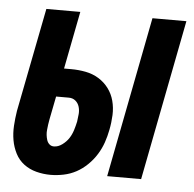

<svg xmlns="http://www.w3.org/2000/svg" viewBox="-44 -575 638 631"><g transform="rotate(5 275.0 -259.0)"><path d="M331 0 434 -530H546L443 0ZM145 12Q121 12 98 6Q75 0 57 -13.5Q39 -27 28.5 -47.5Q18 -68 14 -91Q10 -114 11.5 -138.5Q13 -163 17 -188L84 -530H196L159 -340H183Q207 -340 230.5 -335.5Q254 -331 273.5 -319Q293 -307 306.5 -289Q320 -271 326 -248.5Q332 -226 331 -201.5Q330 -177 325 -152Q321 -131 314 -110.5Q307 -90 295 -70.5Q283 -51 266 -34.5Q249 -18 229.5 -7.5Q210 3 188 7.5Q166 12 145 12ZM148 -82Q162 -82 175.5 -92Q189 -102 197 -114.5Q205 -127 209.5 -141.5Q214 -156 217 -170Q219 -183 220 -195.5Q221 -208 217.5 -219.5Q214 -231 205 -238.5Q196 -246 183 -246H141L126 -170Q124 -161 123 -152Q122 -143 121 -134.5Q120 -126 121 -117.5Q122 -109 124.5 -101Q127 -93 133 -87.5Q139 -82 148 -82Z"/></g></svg>

Font: Lode Term
Style: Bold Italic
Weight: 700
Italic angle: -11°
Monospace: yes
Designer: Belleve Invis
Foundry: Belleve Invis
Version: Version 29.2.0